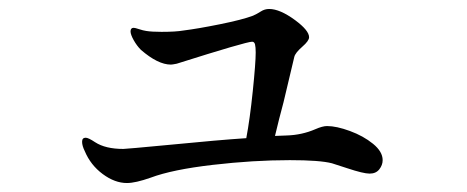

<svg xmlns="http://www.w3.org/2000/svg" viewBox="-20 -448 1040 428"><path d="M833 -91Q833 -80 825.5 -70.5Q818 -61 804 -61Q790 -61 754 -73Q748 -75 720 -84Q693 -91 626 -91Q545 -91 454.5 -80.5Q364 -70 316 -52Q282 -40 263 -40Q236 -40 209 -60Q182 -80 169 -111Q163 -123 163 -132Q163 -141 171 -141Q177 -141 192 -131Q215 -116 255 -116Q261 -116 356 -125Q468 -136 529 -140Q537 -182 543.5 -245Q550 -308 550 -331Q550 -343 548.5 -349Q547 -355 542 -355Q529 -355 374 -306Q364 -304 361 -304Q332 -304 294 -337Q285 -346 278 -358.5Q271 -371 271 -378Q271 -386 278 -386Q281 -386 290 -383Q299 -380 306 -379Q318 -377 340 -377Q372 -377 389 -380Q421 -384 470.5 -394Q520 -404 544 -413Q553 -417 561.5 -422.5Q570 -428 580 -428Q604 -428 638 -403Q669 -380 669 -365Q669 -357 654 -344Q638 -330 636 -321L612 -220Q602 -183 593 -145L619 -146Q653 -147 683 -160Q699 -167 709 -167Q730 -167 760 -156Q790 -145 811.5 -127.5Q833 -110 833 -91Z"/></svg>

Font: Shippori Mincho SemiBold
Style: Regular
Weight: 600
Designer: FONTDASU
Foundry: FONTDASU / Google Inc. / but / Adobe
Version: Version 3.110; ttfautohint (v1.8.3)